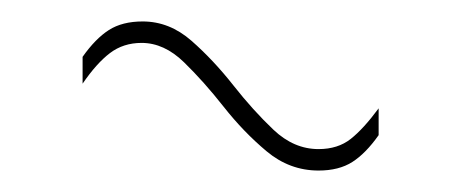

<svg xmlns="http://www.w3.org/2000/svg" viewBox="-20 -379 429 179"><path d="M333 -253Q321 -236 308.5 -228Q296 -220 277 -220Q250 -220 228.5 -238Q207 -256 188.5 -279.5Q170 -303 151.5 -321Q133 -339 112 -339Q95 -339 82.5 -329.5Q70 -320 57 -301V-326Q69 -343 81.5 -351Q94 -359 113 -359Q138 -359 158.5 -341Q179 -323 197.5 -299.5Q216 -276 235 -258Q254 -240 277 -240Q295 -240 307 -249.5Q319 -259 333 -278Z"/></svg>

Font: Georama Condensed Thin
Style: Regular
Weight: 100
Width: 3
Designer: Jean-Baptiste Levee
Foundry: Production Type
Version: Version 1.000